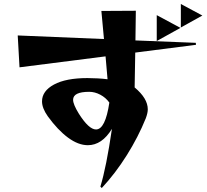

<svg xmlns="http://www.w3.org/2000/svg" viewBox="-20 -852 1040 964"><path d="M542 -205Q492 -123 421 -123Q373 -123 321.5 -161Q270 -199 220 -268Q191 -309 191 -343Q191 -395 251 -427.5Q311 -460 419 -460Q443 -460 470.5 -458.5Q498 -457 520 -454L510 -569L78 -514L69 -674L502 -656L489 -797L662 -798L660 -649L963 -637L964 -627L659 -588L656 -413Q722 -358 722 -303Q722 -285 712 -258Q674 -164 616.5 -72.5Q559 19 491 92L484 85Q514 -13 542 -205ZM376 -281Q426 -202 462 -202Q509 -202 529 -337Q511 -362 483.5 -376.5Q456 -391 428 -391Q347 -391 347 -351Q347 -328 376 -281ZM767 -776 886 -712 767 -646ZM888 -832 996 -774 888 -714Z"/></svg>

Font: Tiejili SC
Style: Regular
Weight: 400
Designer: Buernia
Foundry: Ershou Xiaoxi Press
Version: Version 1.100